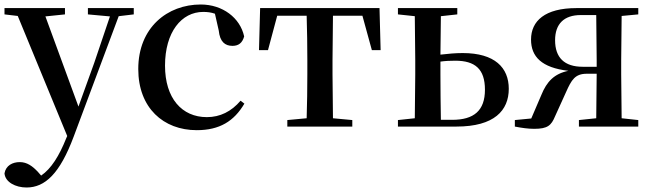

<svg xmlns="http://www.w3.org/2000/svg" viewBox="-27 -563 2899 854"><path d="M364 -499 462 -490 392 -283 322 -89 175 -490 262 -499V-527H-7V-499L52 -492L272 42L268 51C236 131 201 187 156 218L142 202C118 176 93 158 61 158C29 158 -1 173 -7 208C-4 247 42 271 91 271C173 271 239 210 301 44L501 -491L568 -499V-527H364Z M848 16C950 16 1014 -24 1060 -102L1043 -115C1002 -67 952 -42 893 -42C782 -42 707 -126 707 -271C707 -420 780 -510 877 -510C895 -510 912 -508 929 -502L946 -427C951 -377 974 -359 1007 -359C1034 -359 1051 -372 1059 -401C1041 -484 963 -543 866 -543C718 -543 588 -441 588 -256C588 -83 700 16 848 16Z M1336 0H1540V-29L1454 -37L1452 -232V-296L1454 -493H1585L1627 -340H1666L1661 -527H1130L1125 -340H1165L1206 -493H1337C1339 -437 1340 -351 1340 -296V-232C1340 -177 1339 -94 1337 -37L1251 -29V0Z M1743 0H2003C2172 0 2236 -72 2236 -168C2236 -262 2174 -327 2031 -327C1999 -327 1966 -324 1932 -320L1934 -491L2007 -499V-527H1743V-499L1818 -491L1820 -296V-232L1818 -37L1743 -29ZM1932 -289C1953 -292 1975 -293 1998 -293C2086 -293 2130 -256 2130 -164C2130 -71 2081 -30 1984 -30H1934C1933 -87 1932 -175 1932 -232Z M2548 0H2812V-29L2738 -37L2736 -232V-296L2738 -492L2812 -499V-527H2537C2397 -527 2335 -470 2335 -387C2335 -311 2382 -262 2501 -248C2438 -235 2405 -200 2381 -141L2336 -36L2263 -29V0C2294 6 2322 10 2349 10C2409 10 2425 -5 2442 -46L2491 -154C2515 -208 2531 -235 2583 -235H2627L2625 -37L2548 -29ZM2627 -266H2565C2483 -266 2442 -307 2442 -384C2442 -457 2482 -496 2556 -496H2625L2627 -296Z"/></svg>

Font: Noto Serif JP SemiBold
Style: Regular
Weight: 600
Designer: Ryoko NISHIZUKA 西塚涼子 (kana & ideographs); Frank Grießhammer (Latin, Greek & Cyrillic); Wenlong ZHANG 张文龙 (bopomofo); San
Foundry: Adobe
Version: Version 2.001;hotconv 1.1.0;makeotfexe 2.6.0